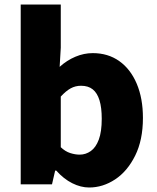

<svg xmlns="http://www.w3.org/2000/svg" viewBox="-20 -819 698 853"><path d="M376 14Q339 14 301 -5Q263 -24 230 -61H225L211 0H72V-799H250V-607L245 -522Q277 -551 315 -567Q353 -583 392 -583Q460 -583 510 -547.5Q560 -512 587.5 -447Q615 -382 615 -295Q615 -197 580.5 -127.5Q546 -58 491.5 -22Q437 14 376 14ZM334 -132Q361 -132 383.5 -148Q406 -164 419 -199Q432 -234 432 -291Q432 -341 422 -373.5Q412 -406 392 -422Q372 -438 340 -438Q315 -438 294 -426.5Q273 -415 250 -390V-165Q270 -146 292 -139Q314 -132 334 -132Z"/></svg>

Font: Noto Sans JP Thin Black
Style: Regular
Weight: 900
Version: Version 2.004-H2;hotconv 1.0.118;makeotfexe 2.5.65603